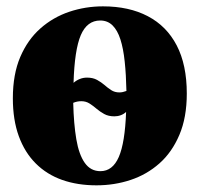

<svg xmlns="http://www.w3.org/2000/svg" viewBox="-20 -558 614 590"><path d="M276.5 11.5Q218 11.5 170.8 -5.2Q123.5 -22 89.8 -55.8Q56 -89.5 37.8 -139.5Q19.5 -189.5 19.5 -256Q19.5 -329.5 42.2 -382.8Q65 -436 104 -470.5Q143 -505 192.8 -521.8Q242.5 -538.5 296.5 -538.5Q376.5 -538.5 434.2 -508.2Q492 -478 523 -418.5Q554 -359 554 -270.5Q554 -197 531.2 -143.5Q508.5 -90 469.8 -55.8Q431 -21.5 381.2 -5Q331.5 11.5 276.5 11.5ZM288.5 -32Q326 -32 345 -75.5Q364 -119 367.5 -214Q360.5 -207.5 351.2 -204Q342 -200.5 331.5 -200.5Q313 -200.5 300 -207.8Q287 -215 276.5 -224Q266 -233 255 -240Q244 -247 230 -247Q223.5 -247 217.2 -245.8Q211 -244.5 205 -242Q206.5 -177.5 214.5 -130.2Q222.5 -83 240.5 -57.5Q258.5 -32 288.5 -32ZM347 -274Q352 -274 357.5 -275.2Q363 -276.5 368.5 -278.5Q367.5 -328.5 363.2 -368.8Q359 -409 350 -437Q341 -465 325.8 -480Q310.5 -495 288 -495Q247.5 -495 228.2 -449.8Q209 -404.5 206 -303.5Q214.5 -311 225 -315.2Q235.5 -319.5 247.5 -319.5Q265.5 -319.5 278.2 -312.5Q291 -305.5 301 -296.8Q311 -288 321.8 -281Q332.5 -274 347 -274Z"/></svg>

Font: Merriweather 96pt Black
Style: Regular
Weight: 900
Version: Version 2.100